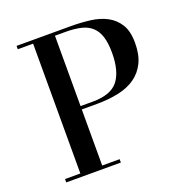

<svg xmlns="http://www.w3.org/2000/svg" viewBox="-119 -755 815 859"><g transform="rotate(-20 288.0 -325.0)"><path d="M52 -634V-650H310Q357 -650 401.5 -644.5Q446 -639 480 -621Q514 -603 534.5 -570Q555 -537 555 -482Q555 -426 536.5 -388Q518 -350 484.5 -326.5Q451 -303 404 -293Q357 -283 301 -283H229V-16H312V0H52V-16H125V-634ZM443 -475Q443 -521 433.5 -551.5Q424 -582 404 -600.5Q384 -619 353 -626.5Q322 -634 279 -634H229V-299H287Q374 -299 408.5 -343.5Q443 -388 443 -475Z"/></g></svg>

Font: Elsie
Style: Regular
Weight: 400
Designer: Alejandro Inler
Foundry: Alejandro Inler
Version: 1.001